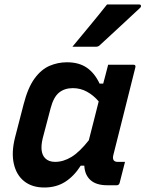

<svg xmlns="http://www.w3.org/2000/svg" viewBox="-20 -824 647 854"><path d="M278 -547Q331 -547 366 -523Q401 -499 423 -452H439Q444 -470 449 -489.5Q454 -509 461 -536H574Q585 -536 582 -524Q558 -427 532 -324.5Q506 -222 484 -134Q477 -104 504 -104H536Q530 -81 524 -57Q518 -33 512 -10Q509 0 499 0H457Q408 0 382.5 -23Q357 -46 355 -87H339Q309 -40 269.5 -15Q230 10 177 10Q123 10 88 -17.5Q53 -45 41.5 -95.5Q30 -146 47 -213L85 -360Q104 -434 133.5 -474.5Q163 -515 200 -531Q237 -547 278 -547ZM181 -120Q197 -104 225 -104Q262 -104 298 -126Q334 -148 375 -200Q386 -243 397 -286Q408 -329 419 -373Q396 -400 367 -416Q338 -432 304 -432Q267 -432 242.5 -412Q218 -392 205 -342L170 -209Q155 -146 181 -120ZM456 -804H600Q606 -804 607 -798.5Q608 -793 602 -788Q556 -745 516 -708Q476 -671 425 -624Q418 -616 406 -616H302Q340 -662 379 -709Q418 -756 456 -804Z"/></svg>

Font: Recursive Mn Lnr St SmB
Style: Italic
Weight: 600
Italic angle: -15°
Monospace: yes
Version: Version 1.079;hotconv 1.0.112;makeotfexe 2.5.65598; ttfautoh